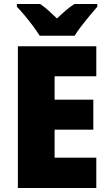

<svg xmlns="http://www.w3.org/2000/svg" viewBox="-20 -947 550 967"><path d="M465 0H70V-714H465V-563H255V-445H450V-294H255V-153H465ZM180 -767Q167 -788 146.5 -815.5Q126 -843 104 -869.5Q82 -896 65 -913V-927H182Q204 -912 223.5 -894.5Q243 -877 267 -854Q291 -877 312 -895Q333 -913 355 -927H470V-913Q454 -895 432.5 -869Q411 -843 390 -816Q369 -789 356 -767Z"/></svg>

Font: Noto Sans Malayalam SemiCondensed Black
Style: Regular
Weight: 900
Width: 4
Designer: Jelle Bosma - Monotype Design Team
Foundry: Monotype Imaging Inc.
Version: Version 2.104; ttfautohint (v1.8.4.7-5d5b)